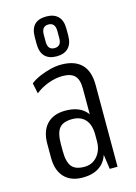

<svg xmlns="http://www.w3.org/2000/svg" viewBox="-121 -855 659 927"><g transform="rotate(-15 209.0 -391.5)"><path d="M286 -176V-409Q286 -453 267 -472.5Q248 -492 206 -492Q172 -492 135 -478.5Q98 -465 70 -442L59 -495Q80 -511 106 -522Q132 -533 160 -540Q188 -547 214 -547Q281 -547 315.5 -512.5Q350 -478 350 -409V0H311ZM175 7Q116 7 83.5 -27.5Q51 -62 51 -125V-195Q51 -258 83.5 -292.5Q116 -327 176 -327Q240 -327 274 -293.5Q308 -260 308 -197V-126Q308 -62 273.5 -27.5Q239 7 175 7ZM196 -41Q236 -41 261 -70.5Q286 -100 286 -145V-178Q286 -227 263 -253Q240 -279 198 -279Q152 -279 133 -255.5Q114 -232 114 -176V-143Q114 -88 132.5 -64.5Q151 -41 196 -41ZM205 -591Q166 -591 146 -612Q126 -633 126 -674V-708Q126 -749 145.5 -769.5Q165 -790 205 -790Q243 -790 263.5 -769.5Q284 -749 284 -708V-674Q284 -633 263.5 -612Q243 -591 205 -591ZM205 -632Q222 -632 230.5 -642Q239 -652 239 -673V-708Q239 -729 230.5 -739.5Q222 -750 205 -750Q188 -750 179.5 -739.5Q171 -729 171 -708V-673Q171 -652 179.5 -642Q188 -632 205 -632Z"/></g></svg>

Font: Pathway Extreme Condensed ExtraLight
Style: Regular
Weight: 250
Width: 3
Version: Version 1.001;gftools[0.9.26]